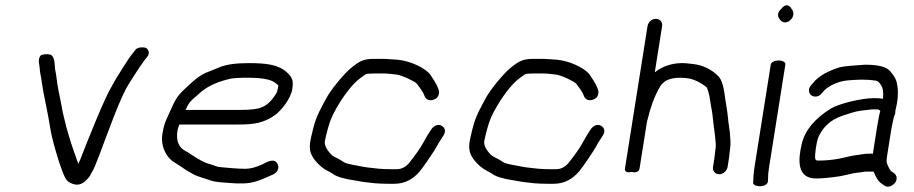

<svg xmlns="http://www.w3.org/2000/svg" viewBox="-20 -703 3446 724"><path d="M127.1 -465.3C128.4 -457.8 129.1 -452.4 129.3 -449.6C130.4 -428 135.4 -412.6 138.5 -387.2C142.8 -354.7 157.6 -289.1 162.7 -259.1L171.6 -208.1C178 -171.4 209.8 -58.2 228.8 -27.6C232.7 -20.8 242.2 -13.7 254.3 -9.6C288 2.3 307.9 -27 311.7 -30.5C320.7 -39.3 320.3 -44.1 326 -52.5C332.6 -62.7 341.2 -83.3 354.3 -117.4C366.9 -151.5 385.2 -200.6 409.8 -264.5C434 -326.3 453.3 -367.6 465.8 -386.7C492.7 -428.2 494.6 -433.6 525.8 -477.2L534.1 -487L534.5 -487.9C546.4 -501.9 540.7 -516.7 530 -522.6C519.8 -526 503.6 -525.5 493.1 -517.9L484.3 -507C471.8 -491.7 459 -473 445.5 -451C428.3 -422.2 422.2 -416.2 401.7 -378.1C388.1 -355.9 367.4 -310.6 338.2 -240.2C309 -168.8 290.4 -122.5 282.3 -100.7C280 -94.9 277.7 -89.9 275.3 -84.9C259.4 -130.9 249.6 -153.8 229.5 -226.1L217.5 -275.9C211.3 -308.7 205.9 -336.8 201 -359.5C193.5 -397 194.2 -412 187.5 -443.5C185.7 -450.4 189.4 -487.1 170.6 -497C157.2 -500.1 140.7 -498.9 132.9 -493.5C126.8 -485 125.5 -474.9 127.1 -465.3Z M695.4 -317C698.4 -321.1 713 -335.2 738.5 -356.7C765.4 -379 801.1 -395.3 847.8 -405.9C858 -408.3 881.5 -410 915.4 -410C959 -410 1002 -405.1 1019 -389.7C1032.2 -377.7 1030.2 -386.7 1027 -366C1025.8 -358.6 1023.1 -352 1017.8 -344.6C1000.9 -319 983.8 -304.7 966.8 -298.5L966.2 -298.2L965.5 -297.9C954.3 -292.5 927.7 -288.5 887.2 -288.5L679.6 -288.5C684.2 -298.4 689.5 -308.9 695.4 -317ZM878.5 -233.5C936.7 -233.5 973.2 -238.6 1015.8 -268.2C1040.3 -285.2 1076.4 -330.9 1082.1 -366.5C1087.3 -399.8 1082 -411.2 1062.7 -429.4C1031.2 -458.9 986.5 -465 918.5 -465C870.3 -465 833.3 -460.3 806.3 -448.7C789.1 -441.7 772.2 -434.8 755.3 -428.1C723.4 -414 695 -384.2 675.7 -366.6C651.4 -344.3 640.5 -327.4 624.9 -291.3C609.4 -255.2 599.6 -243.6 592.5 -199C587.5 -167.2 594.6 -138.2 612.9 -113.2C628.4 -92.1 650.3 -84.4 665 -73.2C679.1 -62.5 692.7 -55.3 708.3 -46.4C726 -36.2 759.3 -28.4 775.1 -22.2C788.4 -17 817.7 -14.6 869.4 -11.5L869.9 -11.5H898.5C924.6 -11.5 953.9 -19.7 986.5 -34.8L1009.1 -44.8C1016.6 -48.3 1023.9 -53.6 1027.5 -62.2C1030.7 -69.5 1029.8 -76.7 1027.5 -82.5C1017.3 -109 989.5 -93.9 968.7 -83C944.7 -72 923.7 -66.5 905.8 -66.5C872.6 -66.5 841.1 -70.3 814.8 -72.4C793 -74.2 796.2 -77.4 765.8 -85.8C751.8 -89.7 729.9 -101 701.7 -119.8C694.5 -125.2 687.3 -129.7 679.8 -133.4C655.1 -145.5 643.3 -172.1 648.9 -207.5C650.9 -220.3 653.1 -225.4 656.4 -233.5Z M1390.2 -481C1371.1 -481 1355.4 -479 1342.4 -472.9C1330.7 -467.5 1317.4 -458.3 1301.7 -444.9C1275.7 -423.6 1225.9 -362.3 1210.1 -331.9C1193.5 -300.2 1172.7 -266.8 1161.1 -219.1C1154.7 -192.7 1151 -176.5 1149.8 -168.9C1148.6 -161.7 1148.2 -153.9 1148.4 -146.7C1148.5 -121.4 1164.6 -97.3 1192.4 -73.6C1206.7 -61.5 1221.9 -56.4 1233.9 -48.2C1248.9 -36.6 1277.4 -28.5 1317.8 -22.6C1334.1 -20.2 1346.8 -16.6 1368.3 -14.9L1392.1 -12.1L1392.4 -12C1410.2 -10.7 1427.1 -10 1443 -10H1467.3C1505.3 -10 1536.9 -26.5 1562.8 -56.7C1575.5 -71.6 1618.9 -134.9 1628.4 -153.4C1632.2 -160.9 1635.6 -166.6 1638.3 -170.3L1638.6 -170.7L1652.1 -192C1656.1 -198 1658.9 -205.6 1657.6 -213C1656.3 -220.3 1651.4 -225.3 1645.9 -228.6C1631.1 -237.5 1614.1 -227.9 1604.8 -213.1C1592.5 -193.6 1588.8 -188.7 1573.3 -160.1C1565 -144.6 1547.3 -119.4 1521.9 -87.4C1507.6 -71.7 1492.7 -65 1476 -65H1451.7C1436.8 -65 1421.9 -65.6 1408.3 -66.8L1383.2 -69.6C1372.1 -70.5 1360.4 -72.1 1346.5 -74.7L1312.9 -81.1C1295.1 -84.5 1281.8 -87.3 1273.5 -93.4C1259.4 -103.7 1242.7 -109.7 1232.7 -116.8C1210.9 -137.9 1202.8 -156.7 1205 -170.7C1205.8 -175.5 1207.1 -181.6 1208.9 -188.9C1218.6 -228.3 1224.1 -250.8 1246.1 -290.6C1269.7 -333.1 1305.2 -383.6 1337.6 -407.8C1349.9 -416.9 1358.6 -422.7 1361.5 -424.2C1363.8 -424.7 1376 -426 1393.9 -426H1421C1444.3 -426 1447.1 -424.5 1474.9 -421.8C1494.8 -419.9 1546.3 -395.2 1551.8 -387.4C1563 -371.7 1574.6 -359 1580.4 -342.2C1586 -325.6 1602.8 -320.5 1620.3 -329.3C1634.9 -336.6 1637.3 -352 1634.6 -363.1L1634.4 -363.9L1630.7 -373.2C1624.5 -390.4 1608.9 -410.9 1602.3 -422L1601.9 -422.7L1601.4 -423.3C1581 -447.6 1527 -473.8 1477.3 -478L1430.8 -481Z M1991.2 -481C1972.1 -481 1956.4 -479 1943.4 -472.9C1931.7 -467.5 1918.4 -458.3 1902.7 -444.9C1876.7 -423.6 1826.9 -362.3 1811.1 -331.9C1794.5 -300.2 1773.7 -266.8 1762.1 -219.1C1755.7 -192.7 1752 -176.5 1750.8 -168.9C1749.6 -161.7 1749.2 -153.9 1749.4 -146.7C1749.5 -121.4 1765.6 -97.3 1793.4 -73.6C1807.7 -61.5 1822.9 -56.4 1834.9 -48.2C1849.9 -36.6 1878.4 -28.5 1918.8 -22.6C1935.1 -20.2 1947.8 -16.6 1969.3 -14.9L1993.1 -12.1L1993.4 -12C2011.2 -10.7 2028.1 -10 2044 -10H2068.3C2106.3 -10 2137.9 -26.5 2163.8 -56.7C2176.5 -71.6 2219.9 -134.9 2229.4 -153.4C2233.2 -160.9 2236.6 -166.6 2239.3 -170.3L2239.6 -170.7L2253.1 -192C2257.1 -198 2259.9 -205.6 2258.6 -213C2257.3 -220.3 2252.4 -225.3 2246.9 -228.6C2232.1 -237.5 2215.1 -227.9 2205.8 -213.1C2193.5 -193.6 2189.8 -188.7 2174.3 -160.1C2166 -144.6 2148.3 -119.4 2122.9 -87.4C2108.6 -71.7 2093.7 -65 2077 -65H2052.7C2037.8 -65 2022.9 -65.6 2009.3 -66.8L1984.2 -69.6C1973.1 -70.5 1961.4 -72.1 1947.5 -74.7L1913.9 -81.1C1896.1 -84.5 1882.8 -87.3 1874.5 -93.4C1860.4 -103.7 1843.7 -109.7 1833.7 -116.8C1811.9 -137.9 1803.8 -156.7 1806 -170.7C1806.8 -175.5 1808.1 -181.6 1809.9 -188.9C1819.6 -228.3 1825.1 -250.8 1847.1 -290.6C1870.7 -333.1 1906.2 -383.6 1938.6 -407.8C1950.9 -416.9 1959.6 -422.7 1962.5 -424.2C1964.8 -424.7 1977 -426 1994.9 -426H2022C2045.3 -426 2048.1 -424.5 2075.9 -421.8C2095.8 -419.9 2147.3 -395.2 2152.8 -387.4C2164 -371.7 2175.6 -359 2181.4 -342.2C2187 -325.6 2203.8 -320.5 2221.3 -329.3C2235.9 -336.6 2238.3 -352 2235.6 -363.1L2235.4 -363.9L2231.7 -373.2C2225.5 -390.4 2209.9 -410.9 2203.3 -422L2202.9 -422.7L2202.4 -423.3C2182 -447.6 2128 -473.8 2078.3 -478L2031.8 -481Z M2723.6 -73.5 2729.1 -107.8 2733.9 -150.8C2735.3 -160.6 2734.5 -177.2 2732 -204.8L2728.7 -229.2C2727.3 -237.3 2726.1 -247.2 2724.9 -260.5C2722.7 -284.1 2717.5 -310.6 2714.8 -329.9C2709.9 -372.8 2702.6 -402 2688.1 -416.4C2662.1 -442.6 2627.7 -458.3 2590.9 -461.9C2576 -463.4 2560 -466.5 2536.7 -464.4C2503.1 -461.2 2475 -450.2 2450.6 -431.4C2449.7 -430.7 2450 -430.9 2449.1 -430.3L2476.7 -604.5C2479.2 -620.1 2468 -632 2453.1 -632C2437.3 -632 2424 -618.9 2421.7 -604.5L2336.8 -68.5C2333.6 -47.8 2358.2 -54.1 2362.2 -54.8C2363 -54.6 2388.4 -46.8 2391.8 -68.5L2419.6 -243.9C2432.9 -297.1 2446.4 -339.9 2472.3 -381.8C2473.3 -383.4 2477.5 -388 2484.7 -393.9C2499.9 -406.2 2528.7 -413.3 2571.3 -408C2593.7 -405.2 2618 -394.7 2643.5 -374.9L2643.8 -374.7L2644.1 -374.5C2646.4 -372.6 2654.5 -352.7 2659.3 -314.6C2660.2 -307.1 2661.8 -298.4 2663.9 -288.2C2667 -273.4 2670.3 -232.3 2673.4 -213.8L2676.4 -189.2C2678.9 -167.6 2679.4 -153.8 2679.1 -152.2L2674 -107.2L2668.6 -73.5C2666.3 -58.5 2676.7 -46 2691.8 -46C2706.8 -46 2721.3 -58.5 2723.6 -73.5Z M2886.5 -460 2824.7 -70C2823.3 -61.3 2822.3 -52.4 2821.7 -43.2L2819.8 -13.5L2819.8 -13C2821.3 -3.1 2838.1 0.3 2851 -1C2862.7 -2.4 2876.1 -8.4 2875.7 -20.8L2876.4 -31.3L2876.4 -31.9C2876 -40 2877 -52.9 2879.7 -70L2941.5 -460C2942.8 -468.2 2931.4 -475 2916.3 -475C2901.3 -475 2887.8 -468.2 2886.5 -460ZM2926.1 -669.7C2914.2 -659.6 2909.4 -644.4 2918.8 -632.3C2926.4 -619.2 2943.3 -611.8 2959.7 -626.8C2976.1 -640.9 2973.5 -659.8 2965 -669.2C2958.2 -683.7 2942.2 -691.1 2926.1 -669.7Z M3145.8 -38.2 3146.4 -38.3 3170.9 -43.4C3189.1 -47.4 3199.6 -50.7 3215.3 -52.1C3232.5 -53.5 3237 -56 3247.2 -56H3274.2C3282.8 -34.2 3291.5 -18.9 3305.5 -9.8L3315.2 -2.9C3329.6 6.7 3347.4 -3.3 3355.5 -14.4C3363.5 -25.5 3363.7 -41.6 3350.9 -50.1L3340.9 -57.2L3340.6 -57.4C3339.5 -58.1 3335.5 -62.6 3331.3 -71.6C3322.4 -90.8 3321.3 -91 3325.9 -120.5L3340.8 -214.5C3343.1 -228.6 3348.2 -250.6 3351 -263.2C3351.9 -267.2 3357.3 -271.8 3356.3 -285.5C3357.2 -288.9 3358.2 -292.7 3359.1 -298C3367 -332.1 3368.1 -364.8 3361.2 -393.1C3358.2 -405.9 3350 -418.9 3337.4 -433.8C3322 -452.1 3289.8 -459 3242.4 -459H3241.9L3241.4 -459C3198.2 -456.4 3166.3 -453.5 3148 -449.7L3147.3 -449.6L3146.6 -449.4C3101.4 -435.1 3067.5 -416.4 3047.1 -391.6L3038.7 -381.8C3026 -367.9 3029.7 -351.4 3038.8 -344C3048 -336.6 3065.9 -335.6 3078.2 -350.4L3086.5 -360.2C3105.5 -381.1 3145.3 -397.6 3178.1 -400C3215 -402.7 3241.5 -405 3283.3 -398.7C3288 -398 3295.6 -393.8 3302.4 -381.6L3302.7 -381L3303 -380.5C3309 -371.7 3312 -357 3309.7 -330.6C3302.2 -332 3290.5 -333 3276.4 -333C3226 -333 3140.9 -310.9 3113.1 -293.7C3053.7 -256.9 3015.9 -212.7 3003.5 -161.5C2988.6 -99.8 2984.8 -30 3057.1 -30C3080.1 -30 3108.8 -32.8 3145.8 -38.2ZM3272.9 -133C3272.4 -129.6 3272.1 -127.8 3271.6 -123.5H3259.2C3249.3 -123.5 3240.9 -123.1 3233.4 -121.7C3208.8 -117.1 3202.2 -118.8 3164.5 -109L3141.5 -104.2C3116.1 -99.6 3091.9 -97.5 3065.8 -97.5C3057.9 -97.5 3055.8 -99.5 3054.5 -103.6C3051 -113.6 3058.3 -169.3 3066.4 -186.9C3084.1 -225 3111.6 -250.7 3154.6 -265.9C3164.1 -269 3175.9 -272.8 3190.1 -277.4C3214.9 -285.6 3236.9 -287 3267.7 -290.5H3289.4C3290.9 -290.5 3294.2 -289.8 3299.5 -284.8C3296.1 -274.2 3292.3 -255.1 3287.8 -227Z"/></svg>

Font: MewTooHand
Style: BdIta
Weight: 400
Designer: Mew Too, Robert Jablonski
Version: Version 0.77